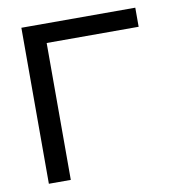

<svg xmlns="http://www.w3.org/2000/svg" viewBox="-77 -741 764 812"><g transform="rotate(-10 305.5 -335.0)"><path d="M67.9 0V-669.9H557.1V-587.9H162.1V0Z"/></g></svg>

Font: LT Wave Text
Style: Regular
Weight: 400
Designer: Daniel Lyons
Version: Version 2.5 (Glyphs App)